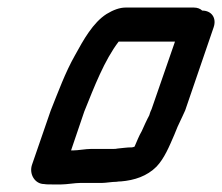

<svg xmlns="http://www.w3.org/2000/svg" viewBox="-20 -478 588 508"><path d="M173 -80H168L203 -183C230 -250 256 -318 294 -368H443L381 -189C377 -181 376 -176 375 -173C372 -168 369 -161 365 -153L355 -131C347 -117 343 -106 336 -90C334 -89 330 -88 328 -88C323 -88 317 -88 310 -87L291 -85C287 -84 284 -84 281 -84H222C206 -84 187 -80 173 -80ZM97 9C102 10 110 10 119 10H142C157 10 178 6 193 6H250C260 6 276 3 288 3C293 2 297 2 300 2C336 -1 369 -12 394 -37C415 -59 428 -91 441 -121L450 -143C453 -150 456 -155 457 -158C460 -165 465 -174 470 -186L545 -405C554 -430 540 -450 515 -450C510 -455 502 -458 493 -458H312C297 -458 280 -452 262 -441C226 -418 201 -373 178 -331C153 -287 134 -235 114 -185L65 -43C56 -18 72 9 97 9Z"/></svg>

Font: Electronic
Style: BlkSuIt
Weight: 900
Version: Version 1.011